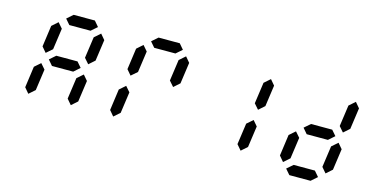

<svg xmlns="http://www.w3.org/2000/svg" viewBox="-87 -1324 3372 1747"><g transform="rotate(15 1599.5 -450.5)"><path d="M612.3 -800.8H412.6L369.6 -850.6L426.8 -900.9H626.5L669.4 -850.6ZM213.9 -100.1 171.4 -150.4 199.2 -350.6 255.9 -400.4 299.3 -350.6 271 -150.4ZM614.3 -100.1 571.3 -150.4 599.6 -350.6 656.7 -400.4 699.2 -350.6 670.9 -150.4ZM270 -500.5 227.5 -550.3 255.4 -750.5 312 -800.8 355.5 -750.5 327.1 -550.3ZM670.9 -500.5 627.4 -550.3 655.8 -750.5 712.9 -800.8 755.4 -750.5 727.1 -550.3ZM556.2 -400.4H356.4L313.5 -450.7L370.6 -500.5H570.3L613.3 -450.7Z M1412.1 -800.8H1212.4L1169.4 -850.6L1226.6 -900.9H1426.3L1469.2 -850.6ZM1013.7 -100.1 971.2 -150.4 999 -350.6 1055.7 -400.4 1099.1 -350.6 1070.8 -150.4ZM1069.8 -500.5 1027.3 -550.3 1055.2 -750.5 1111.8 -800.8 1155.3 -750.5 1127 -550.3ZM1470.7 -500.5 1427.2 -550.3 1455.6 -750.5 1512.7 -800.8 1555.2 -750.5 1526.9 -550.3Z M2213.9 -100.1 2170.9 -150.4 2199.2 -350.6 2256.3 -400.4 2298.8 -350.6 2270.5 -150.4ZM2270.5 -500.5 2227.1 -550.3 2255.4 -750.5 2312.5 -800.8 2355 -750.5 2326.7 -550.3Z M2613.3 -100.1 2570.8 -150.4 2598.6 -350.6 2655.3 -400.4 2698.7 -350.6 2670.4 -150.4ZM3013.7 -100.1 2970.7 -150.4 2999 -350.6 3056.2 -400.4 3098.6 -350.6 3070.3 -150.4ZM3070.3 -500.5 3026.9 -550.3 3055.2 -750.5 3112.3 -800.8 3154.8 -750.5 3126.5 -550.3ZM2955.6 -400.4H2755.9L2712.9 -450.7L2770 -500.5H2969.7L3012.7 -450.7ZM2899.4 0H2699.7L2656.2 -50.3L2713.9 -100.1H2913.6L2956.5 -50.3Z"/></g></svg>

Font: E1234
Style: Italic
Weight: 400
Italic angle: -8°
Designer: GGBotNet
Foundry: GGBotNet
Version: 1.04